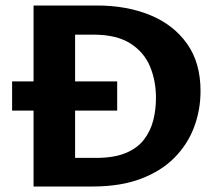

<svg xmlns="http://www.w3.org/2000/svg" viewBox="-20 -678 798 698"><path d="M102 0V-658H332Q441 -658 526 -623Q611 -588 660 -519Q709 -450 709 -347Q709 -278 685.5 -215.5Q662 -153 614 -104.5Q566 -56 492 -28Q418 0 317 0ZM24 -276V-382H406V-276ZM253 -104H330Q394 -104 436.5 -121.5Q479 -139 503 -170Q527 -201 537 -240Q547 -279 547 -322Q547 -384 525.5 -436Q504 -488 454 -520Q404 -552 320 -552H253Z"/></svg>

Font: Ysabeau Office ExtraBold
Style: Regular
Weight: 800
Designer: Christian Thalmann (Catharsis Fonts)
Version: Version 2.001;gftools[0.9.30]; featfreeze: tnum,lnum,ss02